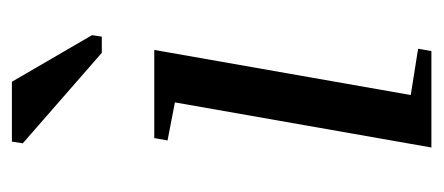

<svg xmlns="http://www.w3.org/2000/svg" viewBox="-228 -506 735 318"><g transform="rotate(-90 139.0 -347.5)"><path d="M140.1 -34.2 216.8 -22 212.9 0H53.2L127.9 -424.8L64.9 -437L68.8 -459H214.8ZM210 -545.9 60.1 -676.8 63 -694.8H162.1L239.3 -562L236.8 -545.9Z"/></g></svg>

Font: Tinos
Style: Italic
Weight: 400
Italic angle: -16.333°
Designer: Steve Matteson
Foundry: Monotype Imaging Inc.
Version: Version 1.32